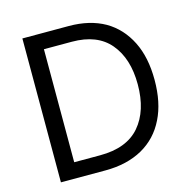

<svg xmlns="http://www.w3.org/2000/svg" viewBox="-106 -832 932 937"><g transform="rotate(-15 359.5 -363.5)"><path d="M88 -727H322Q428 -727 504 -684Q578 -641 619 -559Q659 -479 659 -365Q659 -250 619 -170Q579 -88 501 -44Q422 0 313 0H88ZM508 -155Q574 -232 574 -365Q574 -496 509 -573Q445 -649 317 -649H176V-78H307Q442 -78 508 -155Z"/></g></svg>

Font: Sinter
Style: Regular
Weight: 400
Foundry: Adobe & rsms
Version: Version 1.000